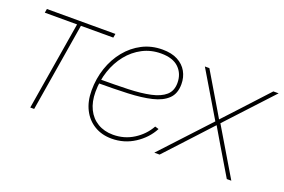

<svg xmlns="http://www.w3.org/2000/svg" viewBox="-77 -781 1530 1034"><g transform="rotate(20 687.5 -264.5)"><path d="M143.6 0 227.5 -506.8H42.5L46.4 -529.3H439L435.1 -506.8H249.5L166 0Z M611.8 7.8Q555.2 7.8 512.5 -18.1Q469.7 -43.9 446 -90.6Q422.4 -137.2 422.4 -199.7Q422.4 -268.1 443.1 -329.1Q463.9 -390.1 502 -436.8Q540 -483.4 592 -510.3Q644 -537.1 707 -537.1Q759.3 -537.1 794.4 -518.6Q829.6 -500 847.7 -468Q865.7 -436 865.7 -396Q865.7 -341.8 834.5 -311.8Q803.2 -281.7 746.6 -268.3Q689.9 -254.9 611.8 -251.7Q533.7 -248.5 439.5 -248.5V-271Q530.8 -271 605 -273.4Q679.2 -275.9 732.4 -287.4Q785.6 -298.8 814.5 -324.2Q843.3 -349.6 843.3 -395Q843.3 -447.8 809.1 -481.2Q774.9 -514.6 707 -514.6Q649.4 -514.6 601.3 -489.5Q553.2 -464.4 518.3 -420.9Q483.4 -377.4 464.1 -320.6Q444.8 -263.7 444.8 -199.7Q444.8 -143.1 465.1 -101.6Q485.4 -60.1 523.2 -37.4Q561 -14.6 611.8 -14.6Q676.3 -14.6 729 -47.9Q781.7 -81.1 811 -133.8L832.5 -127.4Q801.8 -68.8 742.7 -30.5Q683.6 7.8 611.8 7.8Z M854.5 0 1113.3 -278.8 1110.8 -262.2 951.7 -529.3H977.5L1062.5 -386.2Q1078.6 -359.9 1094.2 -333Q1109.9 -306.2 1125.5 -279.8H1113.8Q1138.7 -306.2 1163.1 -333Q1187.5 -359.9 1212.4 -386.2L1344.2 -529.3H1374.5L1127 -262.2L1129.9 -278.8L1295.9 0H1270L1173.3 -162.1Q1158.2 -187.5 1143.8 -212.2Q1129.4 -236.8 1114.7 -261.7H1126.5Q1103.5 -236.8 1080.8 -212.2Q1058.1 -187.5 1034.7 -162.1L884.8 0Z"/></g></svg>

Font: Inter 24pt Thin
Style: Italic
Weight: 250
Italic angle: -9.3988°
Version: Version 4.001;git-66647c0bb